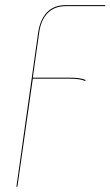

<svg xmlns="http://www.w3.org/2000/svg" viewBox="-20 -537 431 749"><path d="M133 -411 108 -234H253Q294 -234 314 -225L312 -221Q293 -230 253 -230H108L48 191L44 192L129 -411Q137 -462 164 -489.5Q191 -517 236 -517H391L390 -513H236Q193 -513 166.5 -486.5Q140 -460 133 -411Z"/></svg>

Font: Fira Sans Condensed Four
Style: Italic
Weight: 100
Width: 3
Italic angle: -8°
Designer: bBox Type GmbH & Carrois Corporate GbR & Edenspiekermann AG
Foundry: bBox Type GmbH & Carrois Corporate GbR & Edenspiekermann AG
Version: Version 4.301